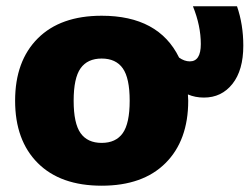

<svg xmlns="http://www.w3.org/2000/svg" viewBox="-20 -580 793 610"><path d="M236 -157Q258 -126 303 -126Q348 -126 370 -157Q392 -188 392 -260Q392 -332 370 -363Q348 -394 303 -394Q258 -394 236 -363Q214 -332 214 -260Q214 -188 236 -157ZM303 -530Q484 -530 549 -397Q566 -385 583 -385Q618 -385 618 -440Q618 -498 593 -560H733Q753 -502 753 -435Q753 -357 718.5 -313.5Q684 -270 628 -270Q600 -270 577 -280Q577 -276 577.5 -270Q578 -264 578 -260Q578 -134 506 -62Q434 10 303 10Q172 10 100 -62Q28 -134 28 -260Q28 -386 100 -458Q172 -530 303 -530Z"/></svg>

Font: M PLUS 1p Black
Style: Regular
Weight: 900
Version: Version 1.061